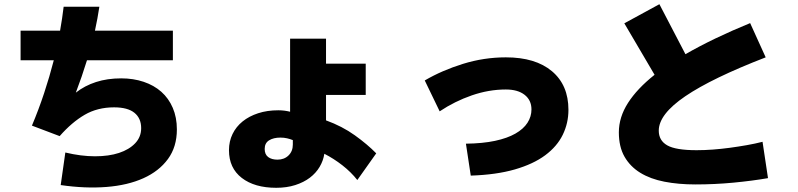

<svg xmlns="http://www.w3.org/2000/svg" viewBox="-20 -811 3800 914"><path d="M341 -370Q383 -403 437 -420.5Q491 -438 557 -438Q615 -438 664 -421.5Q713 -405 748 -374Q783 -343 802.5 -297.5Q822 -252 822 -195Q822 -112 779.5 -54Q737 4 662.5 37.5Q588 71 487 79Q386 87 269 70L291 -85Q366 -67 432 -67Q498 -67 546.5 -83Q595 -99 623.5 -129Q652 -159 652 -201Q652 -248 620 -274Q588 -300 523 -300Q444 -300 383 -264.5Q322 -229 264 -163L132 -213Q164 -289 190 -367.5Q216 -446 236 -524H78V-665H266Q271 -694 275.5 -723Q280 -752 283 -779H453Q445 -725 432 -665H803V-524H394Q370 -446 341 -370Z M1681 46Q1651 8 1610 -24Q1569 -56 1524 -79Q1519 -46 1501.5 -16.5Q1484 13 1455 35Q1426 57 1385.5 70Q1345 83 1295 83Q1192 83 1131 36Q1070 -11 1070 -96Q1070 -138 1087 -173Q1104 -208 1135 -233Q1166 -258 1209 -272Q1252 -286 1305 -286Q1321 -286 1335.5 -284Q1350 -282 1361 -279V-627H1532V-508H1721V-359H1532V-238Q1609 -210 1669 -167Q1729 -124 1771 -81ZM1374 -144Q1362 -149 1347 -152.5Q1332 -156 1315 -156Q1282 -156 1261 -143Q1240 -130 1240 -102Q1240 -76 1256.5 -63.5Q1273 -51 1301 -51Q1333 -51 1353.5 -71Q1374 -91 1374 -123Z M2002 -428Q2084 -476 2184 -507Q2284 -538 2388 -538Q2529 -538 2607.5 -472Q2686 -406 2686 -288Q2686 -225 2659 -169.5Q2632 -114 2575.5 -72Q2519 -30 2431 -4.5Q2343 21 2221 25L2198 -127Q2278 -128 2336.5 -140.5Q2395 -153 2433.5 -175Q2472 -197 2491 -226.5Q2510 -256 2510 -290Q2510 -334 2477.5 -359.5Q2445 -385 2388 -385Q2307 -385 2226 -357Q2145 -329 2073 -281Z M3625 -538Q3369 -439 3242.5 -353Q3116 -267 3116 -189Q3116 -142 3156.5 -119Q3197 -96 3296 -96Q3333 -96 3373.5 -99Q3414 -102 3454.5 -107.5Q3495 -113 3535 -120Q3575 -127 3610 -136L3636 37Q3561 50 3471.5 58.5Q3382 67 3290 67Q3210 67 3143 54Q3076 41 3028 11.5Q2980 -18 2953 -65Q2926 -112 2926 -181Q2926 -253 2969.5 -321Q3013 -389 3096 -455L2952 -700L3119 -791L3243 -553Q3375 -629 3551 -701Z"/></svg>

Font: OA Gothic ExtraBold
Style: Regular
Weight: 800
Designer: Choi Chi-young, Lee Jaesang, Lee Juhyun, Han Dohee
Foundry: DDUNGSANG CORP.
Version: Version 1.000;Build 20210203